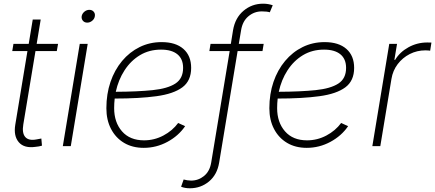

<svg xmlns="http://www.w3.org/2000/svg" viewBox="-20 -780 2323 1025"><path d="M290 -545.9 283.2 -507.3H169.4L104.5 -116.2Q96.7 -69.8 114.7 -48.8Q132.8 -27.8 174.3 -35.6Q186.5 -37.1 200.7 -40.5L204.1 -2.4Q188.5 2.4 169.9 3.9Q108.9 12.7 80.3 -20.8Q51.8 -54.2 61.5 -113.8L126.5 -507.3H45.4L51.8 -545.9H133.3L154.8 -675.8H197.3L175.8 -545.9Z M315.4 0 405.8 -545.9H448.2L357.9 0ZM445.8 -659.2Q431.2 -659.2 422.6 -669.2Q414.1 -679.2 416 -693.4Q418.5 -707.5 430.4 -717.5Q442.4 -727.5 457 -727.5Q471.7 -727.5 480.2 -717.5Q488.8 -707.5 486.3 -693.4Q484.4 -679.2 472.2 -669.2Q460 -659.2 445.8 -659.2Z M747.1 9.3Q687 9.3 642.3 -17.3Q597.7 -43.9 572.8 -91.6Q547.9 -139.2 547.9 -202.1Q547.9 -278.3 569.8 -342.5Q591.8 -406.7 631.8 -454.6Q671.9 -502.4 725.6 -528.8Q779.3 -555.2 842.8 -555.2Q918 -555.2 959.2 -518.8Q1000.5 -482.4 1000.5 -417.5Q1000.5 -348.6 953.4 -313.7Q906.2 -278.8 815.2 -266.4Q724.1 -253.9 592.3 -253.9Q589.4 -228.5 589.4 -202.6Q589.4 -127 631.3 -78.9Q673.3 -30.8 749 -30.8Q803.7 -30.8 852.1 -56.4Q900.4 -82 931.2 -123.5L968.3 -106.4Q933.1 -54.7 873.8 -22.7Q814.5 9.3 747.1 9.3ZM598.1 -290Q714.8 -290.5 794.9 -298.8Q875 -307.1 916.3 -334Q957.5 -360.8 957.5 -417.5Q957.5 -465.3 927 -490.2Q896.5 -515.1 839.8 -515.1Q776.4 -515.1 727.1 -485.4Q677.7 -455.6 644.8 -404.5Q611.8 -353.5 598.1 -290Z M1387.7 -545.9 1381.3 -507.3H1248.5L1149.9 88.4Q1139.2 152.8 1095.5 189Q1051.8 225.1 993.7 225.1Q966.8 225.1 946.8 216.8L960.4 178.2Q968.3 180.7 979.5 182.4Q990.7 184.1 1000 184.1Q1039.1 184.1 1069.3 159.4Q1099.6 134.8 1107.4 88.4L1206.1 -507.3H1097.7L1104 -545.9H1212.4L1224.1 -618.7Q1235.4 -685.1 1280.3 -722.7Q1325.2 -760.3 1384.3 -760.3Q1399.4 -760.3 1411.6 -758.1Q1423.8 -755.9 1436 -752L1420.4 -714.4Q1405.8 -719.2 1377.4 -719.2Q1337.4 -719.2 1306.2 -693.1Q1274.9 -667 1267.1 -618.7L1254.9 -545.9Z M1617.2 9.3Q1557.1 9.3 1512.5 -17.3Q1467.8 -43.9 1442.9 -91.6Q1418 -139.2 1418 -202.1Q1418 -278.3 1439.9 -342.5Q1461.9 -406.7 1502 -454.6Q1542 -502.4 1595.7 -528.8Q1649.4 -555.2 1712.9 -555.2Q1788.1 -555.2 1829.3 -518.8Q1870.6 -482.4 1870.6 -417.5Q1870.6 -348.6 1823.5 -313.7Q1776.4 -278.8 1685.3 -266.4Q1594.2 -253.9 1462.4 -253.9Q1459.5 -228.5 1459.5 -202.6Q1459.5 -127 1501.5 -78.9Q1543.5 -30.8 1619.1 -30.8Q1673.8 -30.8 1722.2 -56.4Q1770.5 -82 1801.3 -123.5L1838.4 -106.4Q1803.2 -54.7 1743.9 -22.7Q1684.6 9.3 1617.2 9.3ZM1468.3 -290Q1585 -290.5 1665 -298.8Q1745.1 -307.1 1786.4 -334Q1827.6 -360.8 1827.6 -417.5Q1827.6 -465.3 1797.1 -490.2Q1766.6 -515.1 1710 -515.1Q1646.5 -515.1 1597.2 -485.4Q1547.9 -455.6 1514.9 -404.5Q1481.9 -353.5 1468.3 -290Z M1967.8 0 2058.1 -545.9H2099.6L2085.4 -460.4H2089.4Q2114.3 -502 2160.6 -527.6Q2207 -553.2 2260.7 -553.2Q2267.1 -553.2 2272.5 -553Q2277.8 -552.7 2283.2 -552.7L2276.4 -509.3Q2272.9 -509.8 2266.6 -510.5Q2260.3 -511.2 2251.5 -511.2Q2206.1 -511.2 2167.5 -491.5Q2128.9 -471.7 2103 -437.5Q2077.1 -403.3 2069.8 -358.9L2010.3 0Z"/></svg>

Font: Inter Extra Light
Style: Italic
Weight: 200
Italic angle: -9.39999°
Designer: Rasmus Andersson
Foundry: rsms
Version: Version 4.000;git-3c8e0fc